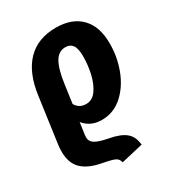

<svg xmlns="http://www.w3.org/2000/svg" viewBox="-184 -656 896 984"><g transform="rotate(-30 263.5 -163.5)"><path d="M153 4Q152 9 152 17Q152 41 174 55Q196 69 254 80Q317 92 346.5 117.5Q376 143 380 191L251 221Q247 206 239 198Q231 190 212.5 184.5Q194 179 152 171Q80 157 43.5 121Q7 85 7 17Q7 -3 10 -25L47 -291Q64 -417 127.5 -482.5Q191 -548 299 -548Q393 -548 445.5 -494.5Q498 -441 498 -342Q499 -263 471 -188.5Q443 -114 390.5 -67Q338 -20 268 -20Q202 -20 163 -68ZM193 -274 178 -166Q198 -131 239 -131Q276 -131 300 -165Q324 -199 335.5 -249.5Q347 -300 347 -351Q347 -397 333 -417Q319 -437 291 -437Q251 -437 228 -398.5Q205 -360 193 -274Z"/></g></svg>

Font: Fira Sans Condensed
Style: Bold Italic
Weight: 700
Width: 3
Italic angle: -8°
Designer: Carrois Corporate & Edenspiekermann AG
Foundry: Carrois Corporate GbR & Edenspiekermann AG
Version: Version 4.203